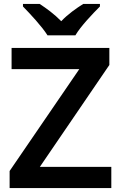

<svg xmlns="http://www.w3.org/2000/svg" viewBox="-20 -958 616 978"><path d="M222 -778H364C390 -823 452 -888 489 -925V-938H404C369 -916 326 -886 292 -850C257 -886 217 -915 182 -938H97V-925C134 -887 194 -823 222 -778ZM547 0V-108H183L537 -627V-714H39V-606H384L29 -87V0Z"/></svg>

Font: Noto Sans Bengali SemiBold
Style: Regular
Weight: 600
Designer: Jelle Bosma - Monotype Design Team
Foundry: Monotype Imaging Inc.
Version: Version 2.003